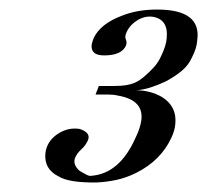

<svg xmlns="http://www.w3.org/2000/svg" viewBox="-20 -824 434 402"><path d="M382 -704Q375 -688 361.5 -676.5Q348 -665 328 -654Q311 -646 295.5 -641Q280 -636 265 -635Q294 -635 319 -621Q351 -601 347 -564Q346 -551 339 -536Q317 -488 265 -462Q245 -452 224.5 -447.5Q204 -443 183 -442Q124 -441 102 -455Q72 -470 75 -503Q78 -528 100 -543Q122 -558 147 -554Q171 -546 164 -530Q159 -519 150 -511Q141 -503 137 -493Q132 -479 147 -466Q156 -461 161.5 -458Q167 -455 172 -456Q231 -461 264 -536Q269 -546 272 -555.5Q275 -565 276 -573Q281 -615 226 -624Q219 -626 207.5 -626Q196 -626 180 -626L187 -644Q206 -644 219.5 -644Q233 -644 243 -645.5Q253 -647 261.5 -650.5Q270 -654 280 -662Q292 -672 302 -683Q312 -694 318 -708Q328 -729 329 -744Q333 -784 299 -789Q282 -791 266 -780.5Q250 -770 244 -754Q241 -747 243.5 -741.5Q246 -736 244 -729Q235 -708 198 -708Q169 -708 172 -731Q174 -739 176 -744Q190 -774 235 -791Q267 -804 309 -804Q402 -804 393 -740Q392 -723 382 -704Z"/></svg>

Font: DG Didot
Style: Bold Italic
Weight: 700
Designer: David Gatwood, Takis Katsoulidis, and George D. Matthiopoulos
Foundry: David Gatwood
Version: Version 1.0